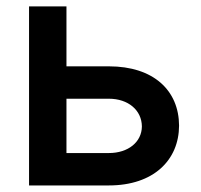

<svg xmlns="http://www.w3.org/2000/svg" viewBox="-20 -565 611 585"><path d="M311.8 -362.9H182.5V-545.5H68.5V0H311.8C447.8 0 525.2 -77.1 525.6 -182.2C525.2 -289.4 447.8 -362.9 311.8 -362.9ZM182.5 -98.7V-264.2H311.8C370.4 -264.2 411.9 -229.4 412.3 -179.7C411.9 -132.1 370.4 -98.7 311.8 -98.7Z"/></svg>

Font: Magic Ui Pro Semi Bold
Style: Regular
Weight: 600
Designer: Stefan Endress, Andreas Faust
Version: Version 1.000;FEAKit 1.0